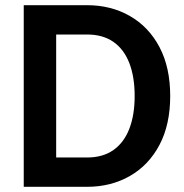

<svg xmlns="http://www.w3.org/2000/svg" viewBox="-20 -720 710 740"><path d="M71.5 0V-700H315.5Q408 -700 480.8 -658.2Q553.5 -616.5 594.8 -538.2Q636 -460 636 -350Q636 -240 594.8 -161.8Q553.5 -83.5 480.8 -41.8Q408 0 315.5 0ZM196.5 -113H315.5Q376.5 -113 417.2 -141.8Q458 -170.5 478.5 -223.8Q499 -277 499 -350Q499 -423.5 478.5 -476.8Q458 -530 417.2 -558.5Q376.5 -587 315.5 -587H196.5Z"/></svg>

Font: Cabin
Style: Bold
Weight: 700
Width: 4
Designer: Pablo Impallari
Foundry: Pablo Impallari. http://www.impallari.com Igino Marini. http://www.ikern.com
Version: Version 3.001